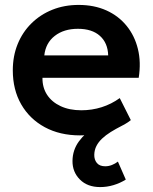

<svg xmlns="http://www.w3.org/2000/svg" viewBox="-20 -535 620 780"><path d="M305 15Q223.5 15 162 -18.2Q100.5 -51.5 66.2 -111Q32 -170.5 32 -249.5Q32 -307.5 51.8 -356Q71.5 -404.5 107.8 -440.2Q144 -476 192.8 -495.5Q241.5 -515 299.5 -515Q362.5 -515 412 -492.8Q461.5 -470.5 494.2 -430.2Q527 -390 540.2 -336.2Q553.5 -282.5 543.5 -219H152.5Q152 -179.5 171.2 -150Q190.5 -120.5 226.2 -103.8Q262 -87 310.5 -87Q353.5 -87 393 -99.5Q432.5 -112 466.5 -136.5L511.5 -47Q488 -28 453 -14Q418 0 379.2 7.5Q340.5 15 305 15ZM160 -310H419.5Q418 -360.5 386 -389.2Q354 -418 296.5 -418Q239.5 -418 202.5 -389.2Q165.5 -360.5 160 -310ZM387 225Q335 225 304.5 194.2Q274 163.5 274.5 118.5Q275 74.5 300.5 39.5Q326 4.5 368.2 -21.2Q410.5 -47 462 -62.5L475 -24Q450.5 -11.5 430 1.2Q409.5 14 394.5 28.2Q379.5 42.5 371.5 58.5Q363.5 74.5 363 93.5Q362.5 113.5 373.5 127Q384.5 140.5 407.5 140.5Q421.5 140.5 434.8 135.2Q448 130 459 121.5L491 194.5Q468 209 441.2 217Q414.5 225 387 225Z"/></svg>

Font: Geologica Cursive Medium
Style: Regular
Weight: 500
Designer: Sindre Bremnes, Frode Helland
Foundry: Monokrom Skriftforlag AS
Version: Version 1.010;gftools[0.9.28]